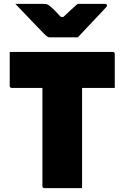

<svg xmlns="http://www.w3.org/2000/svg" viewBox="-20 -967 640 987"><path d="M402 0H209Q198 0 198 -11V-515H41Q30 -515 30 -526V-700H559Q570 -700 570 -689V-515H402ZM380 -775H236Q229 -775 223.5 -778.5Q218 -782 206 -794Q196 -804 170.5 -830.5Q145 -857 114.5 -889Q84 -921 59 -947H205Q216 -947 221.5 -945Q227 -943 234 -938Q243 -931 257 -917.5Q271 -904 293 -880H306Q330 -903 347 -918.5Q364 -934 379 -947H519Q530 -947 530 -939Q530 -935 527 -931.5Q524 -928 511 -914Q496 -898 470.5 -871Q445 -844 420 -817.5Q395 -791 380 -775Z"/></svg>

Font: Recursive Mn Lnr St Blk
Style: Regular
Weight: 900
Monospace: yes
Version: Version 1.079;hotconv 1.0.112;makeotfexe 2.5.65598; ttfautoh